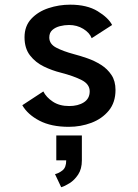

<svg xmlns="http://www.w3.org/2000/svg" viewBox="-20 -532 590 822"><path d="M274.5 11Q199.5 11 149 -15.2Q98.5 -41.5 75.5 -81.5L165.5 -140.5Q178 -115.5 206.2 -96.8Q234.5 -78 276 -78Q314.5 -78 339.2 -94Q364 -110 364 -141Q364 -171.5 330 -189Q296 -206.5 240 -221Q203.5 -230 167.8 -247.2Q132 -264.5 108.5 -294.8Q85 -325 85 -372.5Q85 -420.5 114 -451.5Q143 -482.5 187.8 -497.2Q232.5 -512 280.5 -512Q352.5 -512 398.2 -484Q444 -456 460 -425L372.5 -368.5Q363.5 -392 336.5 -408.5Q309.5 -425 275.5 -425Q256 -425 236.5 -420Q217 -415 204 -403.5Q191 -392 191 -371.5Q191 -343.5 220.8 -328Q250.5 -312.5 297 -300Q324 -293 354.8 -282.2Q385.5 -271.5 412.8 -254.2Q440 -237 457.2 -211Q474.5 -185 474.5 -147Q474.5 -93.5 445.8 -58.5Q417 -23.5 371.2 -6.2Q325.5 11 274.5 11ZM221 154.5V48H330.5V154.5Q330.5 191.5 314.5 215.5Q298.5 239.5 277.5 252.5Q256.5 265.5 242 269.5L215.5 213.5Q231.5 210 247.5 197.5Q263.5 185 263.5 154.5Z"/></svg>

Font: Trispace SemiCondensed Medium
Style: Regular
Weight: 500
Width: 4
Designer: Tyler Finck
Foundry: Etcetera Type Company
Version: Version 1.210; ttfautohint (v1.8.3)